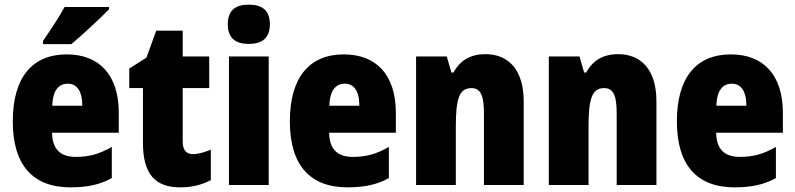

<svg xmlns="http://www.w3.org/2000/svg" viewBox="-20 -796 3420 826"><path d="M449 -756V-766H258C234 -722 198 -668 165 -620V-606H287C338 -649 415 -721 449 -756ZM267 -562C119 -562 35 -463 35 -274C35 -86 121 10 283 10C356 10 411 -2 461 -30V-164C407 -133 363 -121 306 -121C238 -121 205 -156 204 -225H491V-310C491 -474 407 -562 267 -562ZM272 -436C310 -436 334 -405 334 -341H205C207 -410 234 -436 272 -436Z M810 -133C781 -133 766 -151 766 -187V-417H880V-553H766V-664H652L610 -548L536 -501V-417H595V-182C595 -46 648 10 756 10C810 10 849 -2 887 -21V-152C859 -141 834 -133 810 -133Z M1050 -776C992 -776 960 -751 960 -691C960 -632 994 -607 1050 -607C1107 -607 1141 -632 1141 -691C1141 -751 1109 -776 1050 -776ZM1136 -553H965V0H1136Z M1459 -562C1311 -562 1227 -463 1227 -274C1227 -86 1313 10 1475 10C1548 10 1603 -2 1653 -30V-164C1599 -133 1555 -121 1498 -121C1430 -121 1397 -156 1396 -225H1683V-310C1683 -474 1599 -562 1459 -562ZM1464 -436C1502 -436 1526 -405 1526 -341H1397C1399 -410 1426 -436 1464 -436Z M2068 -563C2004 -563 1959 -536 1931 -484H1922L1902 -553H1770V0H1941V-250C1941 -370 1955 -417 2008 -417C2051 -417 2062 -379 2062 -306V0H2233V-360C2233 -493 2170 -563 2068 -563Z M2639 -563C2575 -563 2530 -536 2502 -484H2493L2473 -553H2341V0H2512V-250C2512 -370 2526 -417 2579 -417C2622 -417 2633 -379 2633 -306V0H2804V-360C2804 -493 2741 -563 2639 -563Z M3124 -562C2976 -562 2892 -463 2892 -274C2892 -86 2978 10 3140 10C3213 10 3268 -2 3318 -30V-164C3264 -133 3220 -121 3163 -121C3095 -121 3062 -156 3061 -225H3348V-310C3348 -474 3264 -562 3124 -562ZM3129 -436C3167 -436 3191 -405 3191 -341H3062C3064 -410 3091 -436 3129 -436Z"/></svg>

Font: Noto Sans Devanagari Condensed Black
Style: Regular
Weight: 900
Width: 3
Designer: Jelle Bosma - Monotype Design Team
Foundry: Monotype Imaging Inc.
Version: Version 2.004